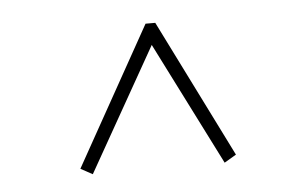

<svg xmlns="http://www.w3.org/2000/svg" viewBox="-32 -666 565 354"><g transform="rotate(-5 250.0 -489.0)"><path d="M127 -355 105 -367 248 -623H266L393 -368L371 -355L256 -583Z"/></g></svg>

Font: Inconsolata ExtraLight
Style: Regular
Weight: 200
Monospace: yes
Designer: Raph Levien, Cyreal, Brenton Simpson
Foundry: Raph Levien, Cyreal, Google
Version: Version 3.001; ttfautohint (v1.8.2.53-6de2)